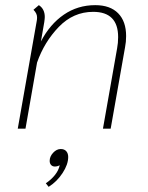

<svg xmlns="http://www.w3.org/2000/svg" viewBox="-20 -500 575 746"><path d="M470 -360Q470 -337 466 -317L410 0H380L435 -312Q439 -333 439 -356Q439 -454 342 -454Q265 -454 208.5 -395.5Q152 -337 124 -257L79 0H49L123 -420Q124 -425 124 -433Q124 -448 110 -462L131 -480Q154 -465 154 -434Q154 -428 152 -414L139 -339Q174 -406 228 -443Q282 -480 350 -480Q408 -480 439 -448.5Q470 -417 470 -360ZM245 110Q245 139 223 172.5Q201 206 169 226L158 212Q178 199 193 180.5Q208 162 212 142Q203 147 193 147Q184 147 178.5 141Q173 135 173 125Q173 108 186.5 93.5Q200 79 216 79Q230 79 237.5 87.5Q245 96 245 110Z"/></svg>

Font: KoHo ExtraLight
Style: Italic
Weight: 275
Italic angle: -10°
Version: Version 1.000; ttfautohint (v1.6)